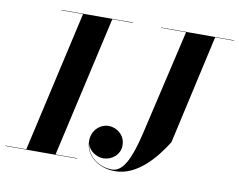

<svg xmlns="http://www.w3.org/2000/svg" viewBox="-125 -861 1245 1002"><g transform="rotate(10 498.0 -360.0)"><path d="M-42.5 -2V0H337.5V-2H223L392 -748H502.5V-750H122.5V-748H237L68 -2ZM651 -750V-748H783L653.5 -190C622.5 -57.5 586 24.5 527 24.5C455 24.5 395 -21 386 -86.5C395.5 -51.5 434 -25 471.5 -25C516 -25.5 559 -58.5 559 -109C559 -165 511.5 -196.5 471.5 -196.5C426 -196.5 383 -159.5 383 -102.5C383 -27.5 449.5 30.5 544 30.5C658 30.5 750 -77 807.5 -170L937 -748H1037.5V-750Z"/></g></svg>

Font: Bodoni* 96pt
Style: Bold Italic
Weight: 700
Italic angle: -13°
Version: Version 2.3